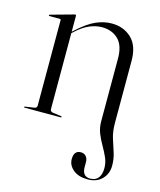

<svg xmlns="http://www.w3.org/2000/svg" viewBox="-102 -514 675 812"><g transform="rotate(15 235.0 -108.0)"><path d="M350.5 -30V-302.5Q350.5 -360 323 -386.8Q295.5 -413.5 251.5 -413.5Q224.5 -413.5 196.5 -401.5Q168.5 -389.5 138.5 -361.5L132 -355.5V-23Q132 -12.5 144 -10.5L179.5 -5.5Q184 -5.5 184 -2.5Q184 0 180.5 0H23Q20 0 20 -2.5Q20 -4 24 -5L62 -10.5Q74 -12.5 74 -22.5V-397Q74 -401.5 69 -401.5H23.5Q21 -401.5 21 -404Q21 -406 24 -407.5L121.5 -434.5Q125.5 -436 128 -436Q132 -436 132 -431.5V-361.5L135.5 -365Q183.5 -409 218.5 -424.2Q253.5 -439.5 287.5 -439.5Q339.5 -439.5 374 -407Q408.5 -374.5 408.5 -308V-37Q408.5 0 417.2 28.5Q426 57 435 83.8Q444 110.5 444 141Q444 176.5 421 200.2Q398 224 358 224Q318.5 224 295 204.8Q271.5 185.5 271.5 158Q271.5 120.5 302.5 120.5Q316 120.5 324.5 130Q333 139.5 333 155V176Q333 218 367.5 218Q391 218 403 202.8Q415 187.5 415 160.5Q415 136 405.2 114Q395.5 92 382.8 70.2Q370 48.5 360.2 24.2Q350.5 0 350.5 -30Z"/></g></svg>

Font: Fraunces 144pt S000 Light
Style: Regular
Weight: 300
Version: Version 1.000; ttfautohint (v1.8.3)